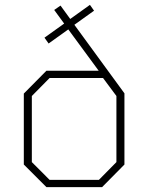

<svg xmlns="http://www.w3.org/2000/svg" viewBox="-20 -770 610 790"><path d="M171 0 78 -93V-385L171 -479H386L261 -649L180 -591L163 -615L244 -673L203 -729L229 -747L269 -692L350 -750L367 -726L286 -668L492 -386V-93L400 0ZM184 -30H387L459 -103V-375L404 -449H184L111 -375V-103Z"/></svg>

Font: Tomorrow ExtraLight
Style: Regular
Weight: 275
Designer: Tony de Marco, Monica Rizzolli
Foundry: Just in Type
Version: Version 2.002